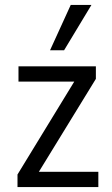

<svg xmlns="http://www.w3.org/2000/svg" viewBox="-20 -759 456 779"><path d="M51 0V-51L296 -452L298 -428H55V-490H369V-439L123 -38L121 -62H379V0ZM183 -555 267 -739H351L240 -555Z"/></svg>

Font: Nunito Sans 10pt Condensed
Style: Regular
Weight: 400
Width: 3
Designer: Vernon Adams
Foundry: Vernon Adams
Version: Version 3.101;gftools[0.9.27]